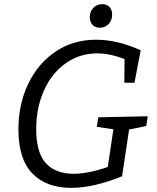

<svg xmlns="http://www.w3.org/2000/svg" viewBox="-20 -899 758 928"><path d="M694 -337 687 -290 604 -273 570 -47Q432 9 324 9Q204 9 136.5 -60.5Q69 -130 69 -274Q69 -395 116.5 -494Q164 -593 249 -650Q334 -707 444 -707Q548 -707 660 -656L630 -499H581L582 -613Q513 -641 450 -641Q364 -641 296.5 -592.5Q229 -544 192 -460.5Q155 -377 155 -275Q155 -162 201.5 -110.5Q248 -59 336 -59Q405 -59 501 -92L528 -274L448 -286L455 -332ZM414 -816Q414 -843 431 -861Q448 -879 474 -879Q496 -879 509 -865.5Q522 -852 522 -829Q522 -801 505 -783Q488 -765 462 -765Q440 -765 427 -779Q414 -793 414 -816Z"/></svg>

Font: Bitter Pro
Style: Italic
Weight: 400
Italic angle: -9°
Designer: Sol Matas, and Bitter project Authors
Foundry: Sol Matas
Version: Version 1.010